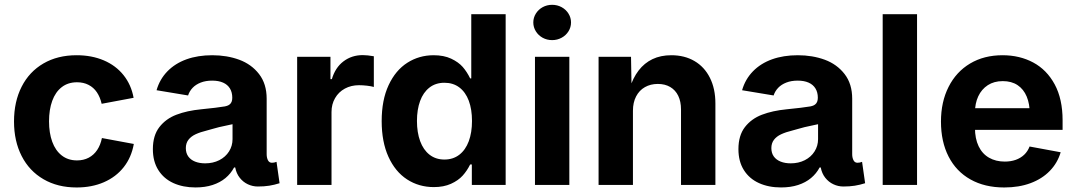

<svg xmlns="http://www.w3.org/2000/svg" viewBox="-20 -788 4585 818"><path d="M39.7 -270.6Q39.7 -354.8 72.2 -418.6Q104.6 -482.4 165 -517.6Q225.3 -552.7 306.4 -552.7Q370.8 -552.7 422.2 -530.8Q473.5 -508.9 506.3 -467.9Q539.1 -426.8 549.2 -371.3L413.1 -345.8Q406.6 -374.3 392.7 -394.9Q378.8 -415.4 357.3 -426.4Q335.8 -437.5 308 -437.5Q269.7 -437.5 243 -416.7Q216.2 -396 202.5 -358.3Q188.9 -320.7 188.9 -271.1Q188.9 -221.8 202.5 -184.2Q216.2 -146.6 243.1 -125.6Q270 -104.6 308 -104.6Q336 -104.6 357.9 -116.1Q379.7 -127.6 394 -149Q408.3 -170.4 414.2 -199.9L550.1 -174.7Q540 -117.6 507.1 -75.8Q474.2 -34.1 422.7 -11.7Q371.3 10.7 306.4 10.7Q225.5 10.7 165.2 -24.5Q104.8 -59.6 72.3 -123.2Q39.7 -186.8 39.7 -270.6Z M631.3 -152.6Q631.3 -210.7 659 -246.5Q686.7 -282.2 731.7 -299.3Q776.7 -316.5 837.2 -322.4Q871.9 -326 896.3 -328.8Q920.6 -331.6 938.1 -334.7Q946.2 -336.4 952.1 -339.1Q958 -341.8 962.7 -347.4Q967.4 -353 968.9 -362.2Q969.6 -366.5 969.6 -371.6Q969.6 -394.7 959.6 -411.1Q949.6 -427.5 930.4 -436Q911.2 -444.5 883.9 -444.5Q856.5 -444.5 835.4 -436.3Q814.3 -428.1 800.7 -413.9Q787.1 -399.6 781.3 -381.3L647 -403.6Q660.4 -450.4 693.2 -484.1Q726 -517.8 774.6 -535.3Q823.1 -552.7 884.3 -552.7Q947 -552.7 999.2 -533.5Q1051.5 -514.2 1083.8 -472.4Q1116.1 -430.6 1116.1 -367.5V-131.2Q1116.1 -116.2 1121.5 -105.4Q1127 -94.6 1138.5 -94.6Q1144 -94.6 1148.1 -95.5Q1152.2 -96.3 1158.1 -98.5L1171.1 -7.4Q1148.9 -0.3 1126.9 3.2Q1104.9 6.6 1078.6 6.6Q1056.3 6.6 1036 -2.9Q1015.7 -12.4 1001.4 -30.6Q987 -48.8 982.1 -74.5H977.3Q963.4 -48.4 940.6 -29.4Q917.7 -10.4 885.7 0.1Q853.7 10.6 812.9 10.6Q759.9 10.6 718.8 -8Q677.8 -26.6 654.6 -63.4Q631.3 -100.1 631.3 -152.6ZM970.7 -195.2V-290.3L996.6 -264.3Q977.6 -260 957.1 -255.9Q936.6 -251.7 913.1 -246.3Q895.7 -241.5 887.4 -239.3Q879.1 -237.2 862.3 -232.3Q833.2 -225.2 813.4 -216Q793.7 -206.8 782.7 -192.3Q771.7 -177.8 771.7 -156.9Q771.7 -136 782.1 -121.4Q792.6 -106.9 811.2 -99.5Q829.9 -92.1 854.1 -92.1Q887.6 -92.1 914.3 -105.6Q940.9 -119.2 955.8 -142.9Q970.7 -166.5 970.7 -195.2Z M1246 -545.9H1387.9V-450.8H1393.8Q1408.4 -500.3 1443.5 -526.7Q1478.6 -553.2 1525.3 -553.2Q1545.1 -553.2 1572.7 -548.3V-417.5Q1561.9 -420.8 1543.7 -422.9Q1525.6 -425 1509.4 -425Q1475.9 -425 1449.2 -410.5Q1422.5 -396 1407.5 -369.9Q1392.4 -343.9 1392.4 -310.7V0H1246Z M1606.1 -272Q1606.1 -362 1635.7 -425.3Q1665.2 -488.6 1715.5 -520.7Q1765.7 -552.7 1827.5 -552.7Q1870.9 -552.7 1902.1 -538.1Q1933.3 -523.4 1951.4 -502.8Q1969.4 -482.1 1983.1 -454H1987.8V-727.5H2134.3V0H1990.2V-87.4H1983.1Q1969.8 -60.4 1951.1 -39.7Q1932.3 -18.9 1901.3 -4.9Q1870.2 9.1 1828.4 9.1Q1764.7 9.1 1714.2 -23.7Q1663.7 -56.6 1634.9 -120.1Q1606.1 -183.7 1606.1 -272ZM1990.9 -272.5Q1990.9 -322.2 1977.2 -358.9Q1963.4 -395.6 1937 -415.5Q1910.6 -435.4 1873.5 -435.4Q1835.8 -435.4 1809.5 -414.8Q1783.1 -394.2 1769.8 -357.7Q1756.4 -321.1 1756.4 -272.5Q1756.4 -223.9 1770 -186.7Q1783.6 -149.6 1809.9 -129Q1836.3 -108.3 1873.5 -108.3Q1910.2 -108.3 1936.7 -128.6Q1963.2 -149 1977.1 -186.1Q1990.9 -223.3 1990.9 -272.5Z M2259.2 -545.9H2405.6V0H2259.2ZM2252.1 -692.3Q2252.1 -712.6 2262.9 -730Q2273.7 -747.4 2292 -757.5Q2310.4 -767.5 2332.3 -767.5Q2354.2 -767.5 2372.7 -757.5Q2391.2 -747.4 2402 -730Q2412.8 -712.7 2412.8 -692.3Q2412.8 -671.9 2402 -654.6Q2391.2 -637.2 2372.7 -627.2Q2354.2 -617.1 2332.3 -617.1Q2310.4 -617.1 2292 -627.1Q2273.7 -637.2 2262.9 -654.6Q2252.1 -672 2252.1 -692.3Z M2676.6 0H2530.2V-545.9H2668.4L2670.8 -409.6H2662Q2676.5 -456 2700.8 -487.7Q2725.1 -519.4 2759.9 -536.1Q2794.7 -552.7 2840.1 -552.7Q2896.5 -552.7 2938.8 -527.9Q2981.2 -503.1 3004.5 -456.6Q3027.9 -410.1 3027.9 -347.2V0H2881.4V-321.7Q2881.4 -355.3 2869.6 -379.8Q2857.7 -404.2 2835.5 -417.3Q2813.3 -430.4 2782.6 -430.4Q2751.5 -430.4 2727.5 -416.7Q2703.5 -403.1 2690.1 -377.3Q2676.6 -351.5 2676.6 -316.1Z M3126 -152.6Q3126 -210.7 3153.6 -246.5Q3181.3 -282.2 3226.3 -299.3Q3271.3 -316.5 3331.8 -322.4Q3366.6 -326 3390.9 -328.8Q3415.2 -331.6 3432.8 -334.7Q3440.8 -336.4 3446.7 -339.1Q3452.6 -341.8 3457.3 -347.4Q3462 -353 3463.5 -362.2Q3464.3 -366.5 3464.3 -371.6Q3464.3 -394.7 3454.2 -411.1Q3444.2 -427.5 3425 -436Q3405.8 -444.5 3378.5 -444.5Q3351.1 -444.5 3330.1 -436.3Q3309 -428.1 3295.4 -413.9Q3281.8 -399.6 3275.9 -381.3L3141.6 -403.6Q3155 -450.4 3187.8 -484.1Q3220.6 -517.8 3269.2 -535.3Q3317.8 -552.7 3379 -552.7Q3441.6 -552.7 3493.9 -533.5Q3546.1 -514.2 3578.4 -472.4Q3610.7 -430.6 3610.7 -367.5V-131.2Q3610.7 -116.2 3616.2 -105.4Q3621.6 -94.6 3633.1 -94.6Q3638.7 -94.6 3642.8 -95.5Q3646.8 -96.3 3652.8 -98.5L3665.8 -7.4Q3643.5 -0.3 3621.5 3.2Q3599.5 6.6 3573.3 6.6Q3550.9 6.6 3530.7 -2.9Q3510.4 -12.4 3496 -30.6Q3481.6 -48.8 3476.7 -74.5H3471.9Q3458.1 -48.4 3435.2 -29.4Q3412.4 -10.4 3380.4 0.1Q3348.4 10.6 3307.5 10.6Q3254.5 10.6 3213.5 -8Q3172.4 -26.6 3149.2 -63.4Q3126 -100.1 3126 -152.6ZM3465.3 -195.2V-290.3L3491.2 -264.3Q3472.2 -260 3451.7 -255.9Q3431.2 -251.7 3407.7 -246.3Q3390.4 -241.5 3382.1 -239.3Q3373.8 -237.2 3356.9 -232.3Q3327.8 -225.2 3308.1 -216Q3288.3 -206.8 3277.3 -192.3Q3266.3 -177.8 3266.3 -156.9Q3266.3 -136 3276.7 -121.4Q3287.2 -106.9 3305.9 -99.5Q3324.5 -92.1 3348.8 -92.1Q3382.2 -92.1 3408.9 -105.6Q3435.5 -119.2 3450.4 -142.9Q3465.3 -166.5 3465.3 -195.2Z M3887 0H3740.6V-727.5H3887Z M3988.9 -270.1Q3988.9 -353.7 4021.3 -417.8Q4053.7 -482 4113 -517.4Q4172.4 -552.7 4251.1 -552.7Q4324.2 -552.7 4382 -521.7Q4439.8 -490.7 4473.5 -428.4Q4507.1 -366 4507.1 -275.8V-234.7H4049V-326.9H4435.8L4367.3 -302.2Q4367.3 -345.3 4354.2 -376.6Q4341.1 -408 4315.4 -425.2Q4289.7 -442.4 4252.2 -442.4Q4215.1 -442.4 4188.4 -425.1Q4161.8 -407.7 4147.7 -377.5Q4133.7 -347.3 4133.7 -308.7V-243.8Q4133.7 -197.4 4149.3 -165Q4164.9 -132.5 4193.7 -116.1Q4222.4 -99.6 4260.8 -99.6Q4286.5 -99.6 4307.4 -107Q4328.4 -114.5 4343.5 -128.8Q4358.6 -143.1 4366.4 -163.8L4498.9 -139.3Q4485.4 -93.6 4452.6 -59.9Q4419.9 -26.1 4370.5 -7.7Q4321.1 10.7 4258.5 10.7Q4175.4 10.7 4114.6 -23.5Q4053.8 -57.6 4021.4 -120.9Q3988.9 -184.3 3988.9 -270.1Z"/></svg>

Font: Raveo Variable
Style: Regular
Weight: 400
Designer: Jakub Foglar, Rasmus Andersson (Inter)
Foundry: Jakubfoglar.com
Version: Version 1.000;Glyphs 3.2.3 (3260)